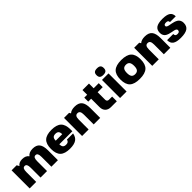

<svg xmlns="http://www.w3.org/2000/svg" viewBox="367 -2237 3753 3753"><g transform="rotate(-45 2244.0 -360.0)"><path d="M230 -270V0H49.8V-500H189.9L217.8 -450.2Q258.3 -509.8 350.1 -509.8Q449.2 -509.8 491.2 -446.8Q536.1 -509.8 640.1 -509.8Q739.7 -509.8 784.9 -452.9Q830.1 -396 830.1 -270V0H649.9V-270Q649.9 -327.6 635.7 -353.8Q621.6 -379.9 589.8 -379.9Q558.1 -379.9 543.9 -353.8Q529.8 -327.6 529.8 -270V0H350.1V-270Q350.1 -327.6 335.9 -353.8Q321.8 -379.9 290 -379.9Q258.3 -379.9 244.1 -353.8Q230 -327.6 230 -270Z M1069.8 -200.2Q1069.8 -147.9 1091.1 -124Q1112.3 -100.1 1159.7 -100.1Q1194.8 -100.1 1214.1 -114.5Q1233.4 -128.9 1239.7 -160.2H1409.7Q1394 -70.8 1334.5 -30.5Q1274.9 9.8 1159.7 9.8Q1018.1 9.8 953.9 -51.8Q889.6 -113.3 889.6 -250Q889.6 -386.7 953.9 -448.2Q1018.1 -509.8 1159.7 -509.8Q1301.3 -509.8 1365.5 -448.2Q1429.7 -386.7 1429.7 -250V-200.2ZM1069.8 -299.8H1249.5Q1249.5 -352.1 1228.3 -376Q1207 -399.9 1159.7 -399.9Q1112.3 -399.9 1091.1 -376Q1069.8 -352.1 1069.8 -299.8Z M1639.2 -500 1659.2 -465.8Q1706.5 -509.8 1799.3 -509.8Q1904.3 -509.8 1951.7 -452.9Q1999 -396 1999 -270V0H1819.3V-270Q1819.3 -327.6 1802.5 -353.8Q1785.6 -379.9 1749 -379.9Q1712.4 -379.9 1695.8 -353.8Q1679.2 -327.6 1679.2 -270V0H1499V-500Z M2318.8 -180.2Q2318.8 -157.7 2332.8 -143.8Q2346.7 -129.9 2369.1 -129.9H2459V0H2298.8Q2223.6 0 2181.4 -42.5Q2139.2 -85 2139.2 -160.2V-390.1H2059.1V-500H2139.2V-629.9H2318.8V-500H2459V-390.1H2318.8Z M2729 0H2548.8V-500H2729ZM2562.5 -708.7Q2586.4 -730 2638.7 -730Q2690.9 -730 2714.8 -708.7Q2738.8 -687.5 2738.8 -640.1Q2738.8 -592.8 2714.8 -571.3Q2690.9 -549.8 2638.7 -549.8Q2586.4 -549.8 2562.5 -571.3Q2538.6 -592.8 2538.6 -640.1Q2538.6 -687.5 2562.5 -708.7Z M2875 -448.2Q2941.4 -509.8 3088.4 -509.8Q3235.4 -509.8 3302 -448Q3368.7 -386.2 3368.7 -250Q3368.7 -113.8 3302 -52Q3235.4 9.8 3088.4 9.8Q2941.4 9.8 2875 -51.8Q2808.6 -113.3 2808.6 -250Q2808.6 -386.7 2875 -448.2ZM3012.5 -349.1Q2988.8 -318.4 2988.8 -250Q2988.8 -181.6 3012.5 -150.9Q3036.1 -120.1 3088.4 -120.1Q3140.6 -120.1 3164.6 -151.1Q3188.5 -182.1 3188.5 -250Q3188.5 -317.9 3164.6 -348.9Q3140.6 -379.9 3088.4 -379.9Q3036.1 -379.9 3012.5 -349.1Z M3578.1 -500 3598.1 -465.8Q3645.5 -509.8 3738.3 -509.8Q3843.3 -509.8 3890.6 -452.9Q3938 -396 3938 -270V0H3758.3V-270Q3758.3 -327.6 3741.5 -353.8Q3724.6 -379.9 3688 -379.9Q3651.4 -379.9 3634.8 -353.8Q3618.2 -327.6 3618.2 -270V0H3438V-500Z M4168 -369.1Q4168 -353.5 4184.6 -343.5Q4201.2 -333.5 4227.5 -327.9Q4253.9 -322.3 4285.9 -316.9Q4317.9 -311.5 4350.1 -301.3Q4382.3 -291 4408.7 -275.4Q4435.1 -259.8 4451.7 -230.2Q4468.3 -200.7 4468.3 -160.2Q4468.3 -70.8 4409.7 -30.5Q4351.1 9.8 4222.2 9.8Q4104.5 9.8 4051.3 -28.1Q3998 -65.9 3998 -149.9H4168Q4168 -118.2 4182.4 -104Q4196.8 -89.8 4228 -89.8Q4259.3 -89.8 4273.7 -101.8Q4288.1 -113.8 4288.1 -140.1Q4288.1 -158.2 4272 -169.4Q4255.9 -180.7 4230.5 -186.3Q4205.1 -191.9 4174.1 -197.3Q4143.1 -202.6 4112.1 -212.2Q4081.1 -221.7 4055.7 -236.6Q4030.3 -251.5 4014.2 -280.5Q3998 -309.6 3998 -350.1Q3998 -434.1 4052.7 -471.9Q4107.4 -509.8 4228 -509.8Q4343.3 -509.8 4395.8 -474.1Q4448.2 -438.5 4448.2 -359.9H4288.1Q4288.1 -386.2 4273.7 -398.2Q4259.3 -410.2 4228 -410.2Q4196.3 -410.2 4182.1 -400.4Q4168 -390.6 4168 -369.1Z"/></g></svg>

Font: Fivo Sans Heavy
Style: Regular
Weight: 900
Designer: Alexander Slobzheninov
Foundry: Alexander Slobzheninov
Version: 1.0